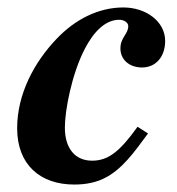

<svg xmlns="http://www.w3.org/2000/svg" viewBox="-20 -482 475 515"><path d="M349 -142C301 -75 270 -51 227 -51C183 -51 154 -82 154 -140C154 -185 172 -283 208 -352C231 -396 262 -429 300 -429C312 -429 324 -422 324 -412C324 -390 303 -382 303 -352C303 -322 327 -301 361 -301C398 -301 423 -330 423 -372C423 -425 371 -462 311 -462C244 -462 181 -430 131 -377C72 -315 26 -230 26 -138C26 -40 88 13 179 13C212 13 239 7 262 -5C307 -28 339 -72 377 -124Z"/></svg>

Font: STIXGeneral
Style: Bold Italic
Weight: 700
Italic angle: -16.33°
Designer: MicroPress Inc., with final additions and corrections provided by Coen Hoffman, Elsevier (retired)
Version: Version 1.1.0